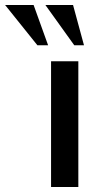

<svg xmlns="http://www.w3.org/2000/svg" viewBox="-136 -743 382 763"><path d="M66.9 0V-499.5H175.3V0ZM12.7 -563 -115.7 -723.1H-2.4L55.2 -563ZM159.2 -563 44.4 -723.1H154.3L197.8 -563Z"/></svg>

Font: Pontano Sans
Style: Bold
Weight: 700
Designer: Vernon Adams
Foundry: Vernon Adams
Version: Version 2.001